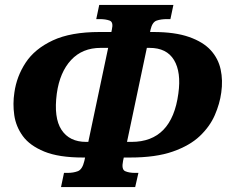

<svg xmlns="http://www.w3.org/2000/svg" viewBox="-20 -744 915 774"><path d="M226 10 238 -47H251Q276 -47 294 -54Q312 -61 320 -95L323 -109H314Q217 -109 158.5 -133Q100 -157 72 -195.5Q44 -234 37.5 -280Q31 -326 38 -371Q47 -436 83.5 -491.5Q120 -547 192.5 -581Q265 -615 381 -615H429L431 -625Q438 -655 422 -661Q406 -667 381 -667H368L380 -724H679L667 -667H654Q629 -667 611.5 -661Q594 -655 587 -625L585 -615H598Q685 -615 742 -595Q799 -575 829.5 -541.5Q860 -508 869.5 -464Q879 -420 872 -371Q866 -326 846 -280Q826 -234 785.5 -195.5Q745 -157 676.5 -133Q608 -109 505 -109H479L476 -95Q469 -61 484.5 -54Q500 -47 525 -47H538L525 10ZM336 -172 416 -551H386Q312 -551 266.5 -502Q221 -453 209 -367Q196 -269 228 -220.5Q260 -172 327 -172ZM492 -172H510Q673 -172 699 -367Q711 -453 681.5 -502Q652 -551 583 -551H572Z"/></svg>

Font: Noto Serif SemiCondensed ExtraBold
Style: Italic
Weight: 800
Width: 4
Italic angle: -12°
Designer: Monotype Design Team
Foundry: Monotype Imaging Inc.
Version: Version 2.014; ttfautohint (v1.8.4.7-5d5b)